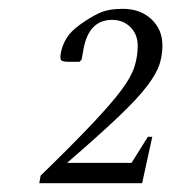

<svg xmlns="http://www.w3.org/2000/svg" viewBox="-20 -920 388 435"><path d="M69 -505 72 -522Q144 -592 187.5 -638Q231 -684 254 -714.5Q277 -745 284.5 -768.5Q292 -792 292 -816Q292 -842 275.5 -858.5Q259 -875 234 -875Q181 -875 169 -808L165 -785L160 -780H135Q125 -780 120 -782.5Q115 -785 118 -801Q121 -817 130.5 -833Q140 -849 161 -864Q183 -880 204 -890Q225 -900 258 -900Q298 -900 323 -876.5Q348 -853 348 -817Q348 -795 341.5 -774.5Q335 -754 314 -726Q293 -698 249.5 -656.5Q206 -615 132 -551H278L315 -610H325L302 -505Z"/></svg>

Font: Spectral SC Light
Style: Italic
Weight: 300
Italic angle: -10°
Designer: Jean-Baptiste Levee
Foundry: Production Type
Version: Version 2.001